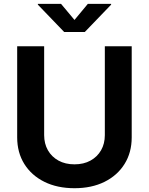

<svg xmlns="http://www.w3.org/2000/svg" viewBox="-20 -968 774 998"><path d="M367.2 10.3Q277.8 10.3 210.7 -22.9Q143.6 -56.2 106.4 -115.7Q69.3 -175.3 69.3 -253.9V-727.5H209.5V-265.6Q209.5 -221.2 229 -187Q248.5 -152.8 283.9 -133.3Q319.3 -113.8 367.2 -113.8Q415 -113.8 450.4 -133.3Q485.8 -152.8 505.4 -187Q524.9 -221.2 524.9 -265.6V-727.5H664.6V-253.9Q664.6 -175.3 627.4 -115.7Q590.3 -56.2 523.4 -22.9Q456.5 10.3 367.2 10.3ZM297.4 -947.8 367.2 -864.3 436.5 -947.8H557.6V-943.8L420.9 -801.8H313.5L176.8 -943.8V-947.8Z"/></svg>

Font: Inter
Style: 650
Weight: 650
Designer: Rasmus Andersson
Foundry: rsms
Version: Version 4.001;git-66647c0bb